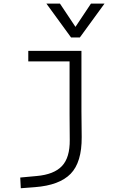

<svg xmlns="http://www.w3.org/2000/svg" viewBox="-20 -796 626 1051"><path d="M93.8 234.4 90.8 175.8 180.7 167.5Q275.4 159.2 319.1 113Q362.8 66.9 361.8 -30.3L360.8 -170.9V-460H134.8V-517.6H425.8V-187.5L427.2 -45.9Q428.2 92.3 366.7 155.3Q305.2 218.3 170.9 228.5ZM369.1 -590.8 233.9 -776.4H308.1L393.1 -648.9L478 -776.4H552.2L417 -590.8Z"/></svg>

Font: CaskaydiaCove NFP Light
Style: Regular
Weight: 300
Designer: Aaron Bell
Foundry: Saja Typeworks
Version: Version 2111.001; VTT 6.35;Nerd Fonts 3.1.1